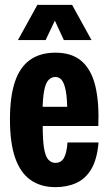

<svg xmlns="http://www.w3.org/2000/svg" viewBox="-20 -761 449 791"><path d="M208 10Q148 10 106 -19.5Q64 -49 42.5 -110.5Q21 -172 21 -269Q21 -363 41.5 -424Q62 -485 104 -514.5Q146 -544 208 -544Q277 -544 317 -508.5Q357 -473 373 -405.5Q389 -338 385 -242H156Q156 -183 161.5 -150Q167 -117 179 -103.5Q191 -90 208 -90Q232 -90 243.5 -110.5Q255 -131 258 -174H386Q380 -105 356.5 -65Q333 -25 295 -7.5Q257 10 208 10ZM155 -300 145 -321H265L257 -300Q257 -356 251 -387Q245 -418 234.5 -431Q224 -444 208 -444Q192 -444 180 -431.5Q168 -419 162 -388Q156 -357 155 -300ZM54 -596 134 -741H277L357 -596H243L206 -676L168 -596Z"/></svg>

Font: Mona Sans Condensed
Style: Bold
Weight: 700
Width: 3
Designer: Deni Anggara
Foundry: GitHub
Version: Version 2.000